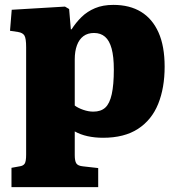

<svg xmlns="http://www.w3.org/2000/svg" viewBox="-20 -550 725 786"><path d="M27 216V137L60 131Q75 129 81 120Q87 111 87 83V-357Q87 -393 80 -404.5Q73 -416 54 -419L21 -424L28 -510L246 -523L263 -513L270 -430H273Q291 -458 314 -480.5Q337 -503 369 -516.5Q401 -530 444 -530Q511 -530 557.5 -501.5Q604 -473 629 -417Q654 -361 654 -277Q654 -190 627.5 -124.5Q601 -59 545 -22.5Q489 14 402 14Q368 14 338.5 7.5Q309 1 286 -12V85Q286 109 292.5 119Q299 129 320 131L382 138V216ZM362 -93Q393 -93 411 -109.5Q429 -126 437.5 -164.5Q446 -203 446 -265Q446 -318 437 -351Q428 -384 410 -399.5Q392 -415 365 -415Q339 -415 321.5 -402Q304 -389 295 -364.5Q286 -340 286 -307V-118Q299 -108 320.5 -100.5Q342 -93 362 -93Z"/></svg>

Font: Literata 18pt ExtraBold
Style: Regular
Weight: 800
Designer: Latin by Veronika Burian and Jose Scaglione. Greek by Irene Vlachou. Cyrillic by Vera Evstafieva.
Foundry: TypeTogether
Version: Version 3.103;gftools[0.9.29]